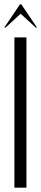

<svg xmlns="http://www.w3.org/2000/svg" viewBox="-28 -873 192 893"><path d="M95 -699V0H39V-699ZM65 -853H71L144 -745H138L68 -809L-2 -745H-8Z"/></svg>

Font: Moniqa Cond Display
Style: Regular
Weight: 400
Width: 3
Designer: Rajesh Rajput
Foundry: Rajesh Rajput
Version: Version 1.000